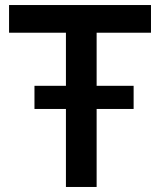

<svg xmlns="http://www.w3.org/2000/svg" viewBox="-20 -743 637 763"><path d="M580 -613V-723H16V-613H242V-402H117V-310H242V0H364V-310H511V-402H364V-613Z"/></svg>

Font: United Sans SemiBold
Style: Regular
Weight: 600
Designer: Pablo Impallari, Rodrigo Fuenzalida (Modified by Dan O. Williams)
Version: Version 1.000;PS 001.000;hotconv 1.0.88;makeotf.lib2.5.64775